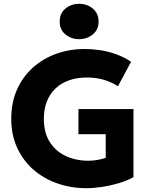

<svg xmlns="http://www.w3.org/2000/svg" viewBox="-20 -972 792 1007"><path d="M433.5 15Q352.5 15 281 -10Q209.5 -35 155.2 -82.2Q101 -129.5 70 -197Q39 -264.5 39 -349.5Q39 -434 68.8 -501.2Q98.5 -568.5 151.5 -616.5Q204.5 -664.5 274.5 -689.8Q344.5 -715 425 -715Q462 -715 502.5 -709.2Q543 -703.5 585 -689Q627 -674.5 667.5 -648L598.5 -519.5Q562.5 -543 522 -554.2Q481.5 -565.5 436 -565.5Q383.5 -565.5 341.5 -550.5Q299.5 -535.5 270.2 -507.2Q241 -479 225.5 -439Q210 -399 210 -348.5Q210 -276 241 -227.2Q272 -178.5 325 -153.8Q378 -129 443.5 -129Q469.5 -129 493 -133.5Q516.5 -138 534.5 -144V-268H391.5V-400H680V-43Q648.5 -25 605.2 -12Q562 1 516.8 8Q471.5 15 433.5 15ZM395 -766.5Q354 -766.5 323.5 -791.2Q293 -816 293 -859Q293 -902 323.2 -927Q353.5 -952 395 -952Q436.5 -952 466.8 -927Q497 -902 497 -858.5Q497 -816.5 466.8 -791.5Q436.5 -766.5 395 -766.5Z"/></svg>

Font: Geologica Roman
Style: Bold
Weight: 700
Designer: Sindre Bremnes, Frode Helland
Foundry: Monokrom Skriftforlag AS
Version: Version 1.010;gftools[0.9.28]